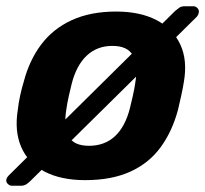

<svg xmlns="http://www.w3.org/2000/svg" viewBox="-31 -567 657 615"><path d="M242 10Q164 10 111.5 -17.5Q59 -45 37 -96Q15 -147 26 -215Q28 -235 33.5 -260.5Q39 -286 45 -305Q63 -374 101 -424.5Q139 -475 199 -502.5Q259 -530 341 -530Q418 -530 470.5 -502.5Q523 -475 546.5 -424.5Q570 -374 558 -305Q555 -286 549.5 -260.5Q544 -235 539 -215Q521 -147 484 -96Q447 -45 387 -17.5Q327 10 242 10ZM254 -100Q304 -100 337 -130.5Q370 -161 385 -220Q389 -235 394.5 -260Q400 -285 402 -300Q412 -358 395 -389Q378 -420 329 -420Q280 -420 247 -389Q214 -358 199 -300Q195 -285 189.5 -260Q184 -235 182 -220Q172 -161 188.5 -130.5Q205 -100 254 -100ZM7 28Q1 28 -5 23Q-11 18 -11 11Q-11 3 -2 -6L530 -532Q537 -538 543.5 -542.5Q550 -547 561 -547H589Q595 -547 600.5 -542Q606 -537 606 -530Q606 -521 599 -513L66 13Q60 19 53 23.5Q46 28 35 28Z"/></svg>

Font: Rubik SemiBold
Style: Italic
Weight: 600
Italic angle: -12°
Designer: Hubert and Fischer
Foundry: Hubert and Fischer
Version: Version 2.300;gftools[0.9.30]